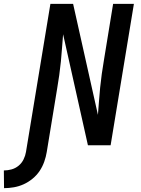

<svg xmlns="http://www.w3.org/2000/svg" viewBox="-114 -755 734 998"><path d="M-93 223 -94 131Q-74 131 -54 125.5Q-34 120 -17.5 106.5Q-1 93 8.5 73.5Q18 54 21 35L148 -735H266L395 -158Q398 -193 400.5 -228.5Q403 -264 406.5 -299.5Q410 -335 415 -370.5Q420 -406 426 -441L474 -735H582L461 0H343L214 -577Q211 -542 208.5 -506.5Q206 -471 202.5 -435.5Q199 -400 194 -364.5Q189 -329 183 -294L129 35Q125 60 116 85.5Q107 111 92 133.5Q77 156 55 174Q33 192 8.5 203Q-16 214 -42 218.5Q-68 223 -93 223Z"/></svg>

Font: Iosevka SmBd Ex Obl
Style: Regular
Weight: 600
Width: 7
Italic angle: -9°
Monospace: yes
Designer: Belleve Invis
Foundry: Belleve Invis
Version: Version 32.5.0; ttfautohint (v1.8.4)